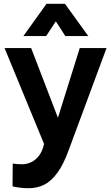

<svg xmlns="http://www.w3.org/2000/svg" viewBox="-20 -761 583 1011"><path d="M132 230Q102 230 79 226.5Q56 223 46 220L47 100Q56 102 72.5 103Q89 104 96 104Q119 104 142 94Q165 84 184 60.5Q203 37 212 -3L4 -508H144L285 -141L400 -508H541L340 34Q314 105 282.5 148.5Q251 192 214 211Q177 230 132 230ZM103 -571 225 -741H322L445 -571H324L240 -702H309L223 -571Z"/></svg>

Font: Inclusive Sans
Style: Regular
Weight: 400
Designer: Olivia King
Foundry: Olivia King
Version: Version 2.004